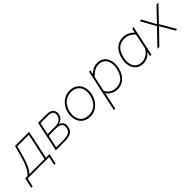

<svg xmlns="http://www.w3.org/2000/svg" viewBox="153 -1637 2964 2964"><g transform="rotate(-45 1635.0 -155.0)"><path d="M-72.5 141Q-68 120 -64 99.5Q-59.5 79 -54.5 56Q-50 34.5 -45.5 13.5Q-41 -7.5 -36.5 -29H16Q34.5 -46 57.2 -77.2Q80 -108.5 103.8 -160.5Q127.5 -212.5 149.5 -291Q168.5 -358 181 -404Q193.5 -449.5 206 -494H514Q502 -438 491 -385Q479.5 -332 466.5 -271L456 -221Q444.5 -167.5 435 -122.5Q425.5 -77.5 415 -29H492.5L483.5 14Q479 35.5 474 58.5Q469.5 80 465.2 100Q461 120 456.5 141H428L456.5 0H-12L-44 141ZM176.5 -282Q156.5 -209.5 127 -142Q97.5 -74.5 54.5 -29H385Q395.5 -77.5 405 -122.5Q414.5 -167.5 426 -221L436.5 -271Q448 -325.5 457.8 -371Q467.5 -416.5 478 -465H228Q216 -423.5 204.5 -382Q193 -340.5 176.5 -282Z M604 0Q616 -56.5 627.5 -109Q638.5 -161 651 -221L661.5 -270.5Q674.5 -332 685.8 -385Q697 -438 709 -494H899Q978.5 -494 1010.5 -454Q1033.5 -425 1033.5 -388Q1033.5 -374 1030 -359Q1021 -318 992.5 -291Q964 -264 925 -254.5L924 -249.5Q945 -246 964.5 -230.8Q984 -215.5 994 -188Q999 -173 999 -155Q999 -138.5 995 -119.5Q988 -86.5 968.8 -59.2Q949.5 -32 906.8 -16Q864 0 786 0ZM733 -465Q722.5 -416.5 713 -370.5Q703.5 -325.5 692.5 -274L691 -267H842Q922 -267 956.5 -294.5Q991 -322 999.5 -363Q1003 -378 1003 -391Q1003 -423 982.5 -440.5Q953.5 -465 897 -465ZM640.5 -29H786Q849 -29 885.5 -39.5Q922 -50 939.8 -71.2Q957.5 -92.5 964.5 -125Q968 -141.5 968 -155.5Q968 -191.5 944.5 -211Q911.5 -238 840 -238H685L681.5 -222.5Q670.5 -169.5 661 -124Q651 -78.5 640.5 -29Z M1351 9Q1289.5 9 1245.5 -14.2Q1201.5 -37.5 1175.8 -77.5Q1150 -117.5 1142.5 -168Q1139.5 -188.5 1139.5 -209.5Q1139.5 -240.5 1146 -273Q1161 -346.5 1200.2 -398.2Q1239.5 -450 1293 -477Q1346.5 -504 1405 -504Q1485 -504 1536 -464.5Q1587 -425 1606 -361Q1616.5 -326 1616.5 -288Q1616.5 -256 1609 -222Q1594.5 -154 1558 -102Q1521.5 -50 1468.5 -20.5Q1415.5 9 1351 9ZM1353 -23Q1414 -23 1460.2 -50.5Q1506.5 -78 1536.2 -124.5Q1566 -171 1578 -228Q1585 -261 1585 -291Q1585 -323 1577 -351.5Q1561.5 -406.5 1518 -439.2Q1474.5 -472 1405 -472Q1344.5 -472 1297.5 -445.2Q1250.5 -418.5 1219.8 -372Q1189 -325.5 1177 -267Q1170.5 -236 1170.5 -207Q1170.5 -175.5 1178 -147Q1192 -91 1235.5 -57Q1279 -23 1353 -23Z M1676.5 194Q1688.5 137.5 1700 84.5Q1711.5 31.5 1724 -28.5L1775.5 -271Q1785 -315.5 1797.5 -373.5Q1809.5 -431 1823 -494L1854 -497L1840 -433H1846Q1873 -458.5 1913.5 -481.2Q1954 -504 2005 -504Q2081.5 -504 2127.5 -464.2Q2173.5 -424.5 2189 -360Q2197 -327.5 2197 -292.5Q2197 -257.5 2189 -220Q2166.5 -112 2102.5 -51.5Q2038.5 9 1947 9Q1891.5 9 1845.5 -15Q1799.5 -39 1771 -80H1765L1754.5 -28.5Q1742 31 1731 83.5Q1719.5 135.5 1707.5 192ZM1947 -23Q2007.5 -23 2050.2 -49.2Q2093 -75.5 2119.5 -121Q2146 -166.5 2158 -224Q2165.5 -261.5 2165.5 -295Q2165.5 -323 2160.5 -348.5Q2149 -404.5 2110.2 -438.2Q2071.5 -472 2004 -472Q1957 -472 1913.2 -447Q1869.5 -422 1828 -376L1775 -127Q1803.5 -72.5 1846 -47.8Q1888.5 -23 1947 -23Z M2660.5 0Q2663.5 -14 2666.5 -28.5L2675 -68H2669Q2635.5 -27.5 2593.2 -9.2Q2551 9 2509 9Q2432.5 9 2386.2 -30.8Q2340 -70.5 2324.5 -135.5Q2317 -167 2317 -201.5Q2317 -237 2325 -275Q2347.5 -383 2411.5 -443.5Q2475.5 -504 2567 -504Q2625 -504 2671 -481.2Q2717 -458.5 2746 -429H2752L2766 -494L2797 -497Q2784.5 -439.5 2773.5 -386.5Q2762 -333 2749 -271.5L2697 -28.5Q2694 -14 2691 0ZM2510 -23Q2559 -23 2606.5 -50.8Q2654 -78.5 2690 -140L2743 -389Q2710 -426.5 2667.5 -449.2Q2625 -472 2567 -472Q2506.5 -472 2463.8 -445.8Q2421 -419.5 2394.5 -374Q2368 -328.5 2356 -271Q2348 -233 2348 -199Q2348 -172 2353 -147Q2364.5 -90.5 2403.5 -56.8Q2442.5 -23 2510 -23Z M2821 0Q2852.5 -32.5 2875.8 -56.8Q2899 -81 2920 -103Q2940.5 -124.5 2964 -149L3062 -251L3010 -347Q2989 -385.5 2972 -417Q2955 -448.5 2930 -494L2963 -496Q2984 -458 3001 -426.8Q3018 -395.5 3035 -364L3083 -276H3087L3171 -364Q3203.5 -398 3232 -427.5Q3260 -457 3295 -494H3337Q3306.5 -462 3284.5 -439.5Q3262.5 -416.5 3243 -396.2Q3223.5 -376 3199.5 -351L3105.5 -252.5L3166 -149Q3187 -113 3206.5 -79.5Q3226 -46 3253 0H3218Q3197 -36 3180 -65.2Q3163 -94.5 3142 -131L3086 -227H3081L2991 -133Q2956.5 -97.5 2927.5 -67.2Q2898.5 -37 2863 0Z"/></g></svg>

Font: Heraclito Thin
Style: Italic
Weight: 100
Italic angle: -12°
Designer: Kostas Bartsokas (font) & Cristiano Sobral (main changes)
Foundry: Kostas Bartsokas (font) & Cristiano Sobral (main changes)
Version: Version 1.00;July 8, 2020;FontCreator 13.0.0.2655 64-bit